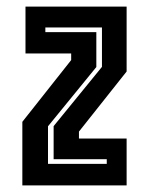

<svg xmlns="http://www.w3.org/2000/svg" viewBox="-20 -560 450 580"><path d="M47.5 0V-192L195 -378.5V-398.5H57V-540H362.5V-344L218.5 -162.5V-141.5H362.5V0ZM125 -65H302.5V-79H142V-179L288 -358V-477H117V-463H271V-357.5L125 -178.5Z"/></svg>

Font: Tourney Condensed Regular
Style: Bold
Weight: 700
Width: 3
Designer: Tyler Finck
Foundry: Etcetera Type Co
Version: Version 1.010; ttfautohint (v1.8.3)